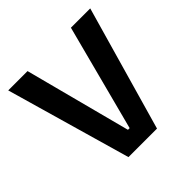

<svg xmlns="http://www.w3.org/2000/svg" viewBox="-167 -784 928 928"><g transform="rotate(-45 297.0 -319.5)"><path d="M199.5 0 16.5 -639H148.5L291 -95H302.5L445 -639H577L394.5 0Z"/></g></svg>

Font: Anek Bangla
Style: Semi-bold
Weight: 600
Designer: Sulekha Rajkumar (Bangla), Yesha Goshar (Latin)
Foundry: Ek Type
Version: Version 1.002;March 21, 2022;FontCreator 13.0.0.2683 64-bit